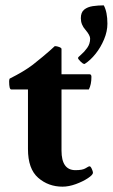

<svg xmlns="http://www.w3.org/2000/svg" viewBox="-20 -700 427 727"><path d="M216.8 6.8Q163.1 6.8 124.5 -26.9Q85.9 -60.5 85.9 -135.7V-361.3H22.5Q14.6 -361.3 14.6 -391.6Q14.6 -398.4 16.6 -402.3Q43.9 -416 65.9 -429.2Q87.9 -442.4 104.5 -455.1Q147.5 -489.3 167 -506.8Q186.5 -524.4 187.5 -525.4Q195.3 -525.4 204.1 -522Q212.9 -518.6 212.9 -514.6V-418.9H318.4Q326.2 -418.9 326.2 -409.2Q326.2 -379.9 316.4 -361.3H212.9V-129.9Q212.9 -55.7 265.6 -55.7Q293 -55.7 304.2 -63Q315.4 -70.3 319.3 -70.3Q323.2 -70.3 327.6 -60.5Q332 -50.8 332 -45.9Q332 -38.1 313 -25.4Q293.9 -12.7 267.1 -2.9Q240.2 6.8 216.8 6.8ZM298.8 -458Q293.9 -458 284.7 -467.3Q275.4 -476.6 275.4 -480.5Q275.4 -483.4 287.1 -493.2Q298.8 -502.9 310.1 -518.6Q321.3 -534.2 321.3 -553.7Q321.3 -566.4 303.7 -586.9Q286.1 -606.4 286.1 -630.9Q286.1 -653.3 298.8 -663.6Q311.5 -673.8 331.5 -676.8Q351.6 -679.7 373 -679.7Q386.7 -654.3 386.7 -610.4Q386.7 -581.1 374 -550.8Q361.3 -520.5 341.8 -496.1Q322.3 -471.7 300.8 -458Z"/></svg>

Font: Crimson Text
Style: Bold
Weight: 700
Designer: Sebastian Kosch
Foundry: Sebastian Kosch
Version: Version 1.100